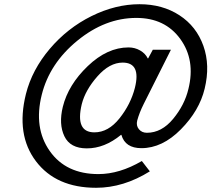

<svg xmlns="http://www.w3.org/2000/svg" viewBox="-20 -865 1020 911"><path d="M620 -448Q650 -568 562 -568Q500 -568 442.5 -503Q385 -438 368 -371Q336 -237 428 -237Q494 -237 547 -303.5Q600 -370 620 -448ZM951 -444Q926 -340 838 -251Q750 -162 651 -162Q574 -162 556 -225H554Q476 -161 392 -161Q313 -161 285.5 -218.5Q258 -276 278 -358Q304 -463 396.5 -551.5Q489 -640 590 -640Q620 -640 645 -625.5Q670 -611 681 -588H683L705 -629H791L662 -372Q641 -330 631 -293Q625 -269 639 -252Q653 -235 677 -235Q747 -235 801.5 -301Q856 -367 874 -443Q908 -580 835.5 -680Q763 -780 627 -780Q479 -780 347 -672Q215 -564 178 -415Q139 -258 216 -148.5Q293 -39 447 -39Q547 -39 653 -101L691 -52Q566 26 436 26Q246 26 150.5 -100Q55 -226 103 -419Q132 -534 216 -633Q300 -732 414 -788.5Q528 -845 642 -845Q751 -845 831.5 -792.5Q912 -740 945 -647.5Q978 -555 951 -444Z"/></svg>

Font: Sinkin Sans 400 Italic
Style: Italic
Weight: 400
Italic angle: -112°
Designer: Keith Bates
Foundry: K-Type
Version: Sinkin Sans (version 1.0)  by Keith Bates   •   © 2014   www